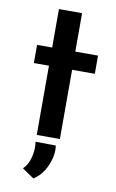

<svg xmlns="http://www.w3.org/2000/svg" viewBox="-91 -658 555 915"><g transform="rotate(10 186.5 -201.0)"><path d="M118 -609H230V-423H340V-335H230V0H118V-335H45V-423H118ZM138 207 81 168Q104 147 114 108Q124 69 118 33L216 34Q221 61 213 94.5Q205 128 186.5 158Q168 188 138 207Z"/></g></svg>

Font: Josefin Sans Thin SemiBold
Style: Regular
Weight: 600
Version: Version 2.000